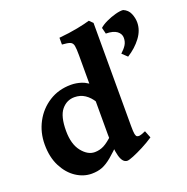

<svg xmlns="http://www.w3.org/2000/svg" viewBox="-136 -883 995 1023"><g transform="rotate(-20 362.0 -371.5)"><path d="M571.8 -60.5Q542 -40.5 508.8 -23.4Q475.6 -6.3 449.7 4.2Q423.8 14.6 414.6 14.6Q387.7 14.6 375.7 -29.5Q363.8 -73.7 363.8 -152.3V-602.5Q363.8 -638.7 360.6 -655.8Q357.4 -672.9 343.8 -678.7Q330.1 -684.6 297.9 -686.5V-725.1Q356 -730.5 403.1 -739.7Q450.2 -749 475.6 -756.8L495.6 -737.3V-153.3Q495.6 -119.1 498.3 -106.4Q501 -93.8 506.8 -90.8Q512.7 -87.9 521.5 -88.9Q530.3 -89.8 555.7 -101.1ZM399.9 -97.7Q357.4 -54.7 328.1 -30.3Q298.8 -5.9 272.7 4.4Q246.6 14.6 212.9 14.6Q167 14.6 125 -12.9Q83 -40.5 56.2 -92.5Q29.3 -144.5 29.3 -216.8Q29.3 -285.2 59.8 -342.5Q90.3 -399.9 144.5 -434.3Q198.7 -468.8 269 -468.8Q298.3 -468.8 328.1 -459.2Q357.9 -449.7 396 -415Q396 -385.7 389.4 -365.5Q382.8 -345.2 367.2 -335.4Q348.6 -366.2 322.8 -383.3Q296.9 -400.4 263.7 -400.4Q219.7 -400.4 190.4 -364.7Q161.1 -329.1 161.1 -246.6Q161.1 -171.4 194.1 -129.6Q227.1 -87.9 267.1 -87.9Q294.4 -87.9 318.6 -100.1Q342.8 -112.3 377 -145Q381.3 -143.1 386.2 -132.3Q391.1 -121.6 395.3 -110.8Q399.4 -100.1 399.9 -97.7ZM715.3 -660.6Q715.3 -616.2 685.1 -575.7Q654.8 -535.2 607.4 -505.4L578.6 -532.7Q599.1 -551.3 609.6 -568.4Q620.1 -585.4 620.1 -607.9Q620.1 -630.4 599.9 -645.8Q579.6 -661.1 537.6 -661.6L528.8 -696.8Q543.5 -710.4 569.6 -722.7Q595.7 -734.9 622.6 -742.2Q649.4 -749.5 667 -748Q693.8 -736.8 704.6 -711.2Q715.3 -685.5 715.3 -660.6Z"/></g></svg>

Font: Gentium Book Plus
Style: Bold
Weight: 700
Designer: Victor Gaultney, Annie Olsen, Iska Routamaa, Becca Hirsbrunner
Foundry: SIL International
Version: Version 6.101